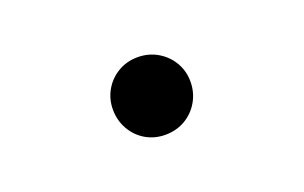

<svg xmlns="http://www.w3.org/2000/svg" viewBox="-39 -300 693 438"><g transform="rotate(-20 307.5 -81.0)"><path d="M306.7 -175.4Q333.3 -175.4 354.9 -162.8Q376.4 -150.3 389 -129Q401.5 -107.7 401.5 -82.1Q401.5 -55.9 389 -34.1Q376.4 -12.3 354.9 0.3Q333.3 12.8 306.7 12.8Q280.5 12.8 259.2 0.3Q237.9 -12.3 225.6 -34.1Q213.3 -55.9 213.3 -82.1Q213.3 -107.7 225.6 -129Q237.9 -150.3 259.2 -162.8Q280.5 -175.4 306.7 -175.4Z"/></g></svg>

Font: Fira Code Fixed Retina
Style: Regular
Weight: 450
Monospace: yes
Designer: Carrois Corporate, Edenspiekermann AG, Nikita Prokopov
Foundry: Carrois Corporate, Edenspiekermann AG, Nikita Prokopov
Version: Version 5.002